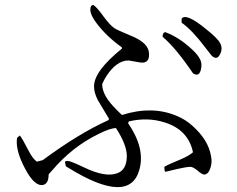

<svg xmlns="http://www.w3.org/2000/svg" viewBox="-20 -749 960 778"><path d="M716 -657V-674Q735 -697 815 -631Q863 -593 872 -574Q884 -552 871 -528Q859 -504 838 -523Q835 -526 813 -555Q758 -628 716 -657ZM762 -452Q693 -554 639 -600Q638 -615 649 -619Q704 -599 757 -550Q781 -528 790 -510Q801 -490 793 -463Q785 -437 762 -452ZM649 -53Q646 -57 646 -73Q658 -81 716 -105Q746 -118 762 -132Q743 -223 647 -253Q578 -275 502 -257L499 -250Q569 -148 545 -62Q505 84 257 -69Q253 -72 247 -75L243 -93Q247 -97 254 -97Q266 -97 322 -70Q408 -29 455 -47Q493 -60 494 -116Q494 -162 450 -230Q427 -230 379 -206Q272 -154 190 -57Q183 -50 177 -42Q177 -6 156 0Q121 9 82 -65Q46 -132 48 -179Q48 -185 49 -190L60 -200Q70 -189 95 -140Q111 -108 129 -94L153 -100Q299 -208 419 -262L422 -267L376 -344Q361 -374 361 -399Q361 -461 474 -552V-557Q412 -601 372 -654Q346 -688 346 -710Q346 -728 358 -729Q371 -722 402 -679Q426 -647 443 -635Q453 -628 511 -604Q573 -579 582 -544Q584 -536 584 -527Q584 -490 547 -496L501 -504Q453 -504 412 -442Q401 -425 394 -408Q394 -361 452 -305Q437 -319 474 -283Q597 -322 697 -279Q733 -264 760 -239Q824 -182 835 -117Q840 -94 834 -73Q827 -46 811 -42Q801 -39 779 -59Q762 -73 751 -73Q733 -73 668 -57Q657 -54 649 -53Z"/></svg>

Font: cwTeXKai
Style: Medium
Weight: 500
Version: Version 1.17